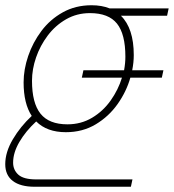

<svg xmlns="http://www.w3.org/2000/svg" viewBox="-37 -562 663 732"><path d="M95 150Q41 150 12 128Q-17 106 -17 64Q-17 18 12 -31Q41 -80 84 -120Q53 -167 53 -248Q53 -297 70.5 -348.5Q88 -400 121 -444Q154 -488 202.5 -515Q251 -542 312 -542Q351 -542 381 -530H606L600 -502H424Q473 -454 473 -352Q473 -324 467 -294H586L580 -266H460Q445 -213 411.5 -165.5Q378 -118 328 -88Q278 -58 214 -58Q142 -58 101 -99Q61 -62 37 -21Q13 20 13 58Q13 86 33 104Q53 122 101 122H468L462 150ZM220 -88Q272 -88 314 -113Q356 -138 385 -179Q414 -220 428 -266H275L281 -294H436Q441 -321 441 -346Q441 -432 409 -472Q377 -512 306 -512Q256 -512 215 -488.5Q174 -465 145 -426.5Q116 -388 100.5 -343Q85 -298 85 -254Q85 -169 117.5 -128.5Q150 -88 220 -88Z"/></svg>

Font: Geist Mono Thin
Style: Italic
Weight: 100
Italic angle: -12°
Monospace: yes
Designer: Basement.studio, Andrés Briganti, Mateo Zaragoza
Foundry: Basement.studio, Vercel, Andrés Briganti, Guido Ferreyra, Mateo Zaragoza
Version: Version 1.500; ttfautohint (v1.8.4.7-5d5b)